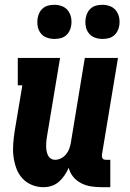

<svg xmlns="http://www.w3.org/2000/svg" viewBox="-20 -771 540 799"><path d="M161 8Q135 8 111.5 -2Q88 -12 72 -30Q56 -48 47.5 -72Q39 -96 36 -121Q33 -146 35 -172Q37 -198 41 -225L73 -416H54V-530H230L176 -206Q174 -196 173 -185.5Q172 -175 172 -164.5Q172 -154 173.5 -144.5Q175 -135 179 -126Q183 -117 191 -111.5Q199 -106 209 -106Q222 -106 234.5 -112.5Q247 -119 255.5 -129.5Q264 -140 268.5 -153Q273 -166 275 -178L333 -530H471L404 -126Q404 -122 404.5 -118Q405 -114 407.5 -111Q410 -108 413.5 -107Q417 -106 421 -106H439V8H403Q380 8 358 4.5Q336 1 317 -9Q298 -19 284.5 -35.5Q271 -52 266 -73Q259 -57 249 -42Q239 -27 225.5 -15Q212 -3 195 2.5Q178 8 161 8ZM406 -609Q389 -609 373.5 -615Q358 -621 348.5 -634Q339 -647 336.5 -663.5Q334 -680 337 -697Q339 -709 345 -720Q351 -731 361 -738.5Q371 -746 383 -748.5Q395 -751 406 -751Q423 -751 438.5 -745Q454 -739 463.5 -726Q473 -713 476 -696.5Q479 -680 476 -663Q474 -651 468 -640Q462 -629 452 -621.5Q442 -614 430 -611.5Q418 -609 406 -609ZM206 -609Q189 -609 173.5 -615Q158 -621 148.5 -634Q139 -647 136.5 -663.5Q134 -680 137 -697Q139 -709 145 -720Q151 -731 161 -738.5Q171 -746 183 -748.5Q195 -751 206 -751Q223 -751 238.5 -745Q254 -739 263.5 -726Q273 -713 276 -696.5Q279 -680 276 -663Q274 -651 268 -640Q262 -629 252 -621.5Q242 -614 230 -611.5Q218 -609 206 -609Z"/></svg>

Font: Iosevka Slab Heavy
Style: Italic
Weight: 900
Italic angle: -9°
Monospace: yes
Designer: Belleve Invis
Foundry: Belleve Invis
Version: Version 11.1.0; ttfautohint (v1.8.3)